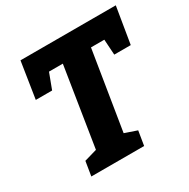

<svg xmlns="http://www.w3.org/2000/svg" viewBox="-160 -853 982 998"><g transform="rotate(-30 331.5 -353.5)"><path d="M57 -489 91 -707H663L627 -489H528L522 -582H442L366 -111L439 -86L425 0H108L122 -86L198 -108L273 -582H190L155 -489Z"/></g></svg>

Font: Bitter Pro ExtraBold
Style: Italic
Weight: 800
Italic angle: -9°
Designer: Sol Matas, and Bitter project Authors
Foundry: Sol Matas
Version: Version 1.010